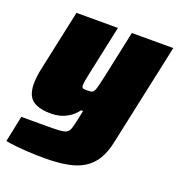

<svg xmlns="http://www.w3.org/2000/svg" viewBox="-133 -618 867 932"><g transform="rotate(20 300.5 -152.0)"><path d="M199 206Q156 206 117.5 204Q79 202 48 198.5Q17 195 -3 191L25 56Q47 56 69 56Q91 56 113 56Q135 56 157 56Q198 56 221.5 54.5Q245 53 257 46.5Q269 40 274.5 24Q280 8 286 -21Q289 -34 291.5 -47Q294 -60 297 -73H287Q266 -46 242.5 -32Q219 -18 197 -13Q175 -8 156 -8Q107 -8 78.5 -20.5Q50 -33 38.5 -57Q27 -81 27 -116Q27 -136 30 -158.5Q33 -181 39 -207L104 -510H318L264 -257Q259 -232 256 -216.5Q253 -201 253 -192Q253 -183 256 -179Q259 -175 265 -174.5Q271 -174 281 -174Q294 -174 302 -175.5Q310 -177 315 -184.5Q320 -192 324.5 -209Q329 -226 336 -257L390 -510H604L490 21Q479 72 457.5 107.5Q436 143 401.5 165Q367 187 317 196.5Q267 206 199 206Z"/></g></svg>

Font: Saira Thin Black
Style: Italic
Weight: 900
Italic angle: -12°
Version: Version 1.101